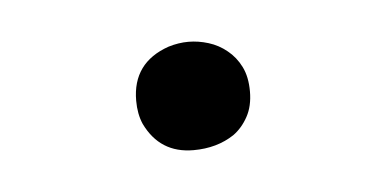

<svg xmlns="http://www.w3.org/2000/svg" viewBox="-25 -801 292 147"><g transform="rotate(-5 121.0 -727.5)"><path d="M150.9 -694.8Q137.7 -686 119.6 -686Q93.8 -686 82.5 -709.5Q79.1 -717.3 79.1 -727.5Q79.1 -756.8 107.4 -766.6Q115.2 -769 122.8 -769Q130.4 -769 138.2 -766.6Q146 -764.2 152.3 -759Q158.7 -753.9 162.6 -746.1Q166.5 -738.3 166.5 -727.1Q166.5 -715.8 162.1 -707.8Q157.7 -699.7 150.9 -694.8Z"/></g></svg>

Font: Pompiere
Style: Regular
Weight: 400
Designer: Karolina Lach
Foundry: Sorkin Type Co.
Version: Version 1.002